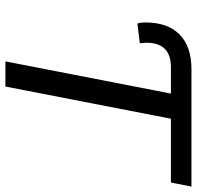

<svg xmlns="http://www.w3.org/2000/svg" viewBox="-29 -699 728 710"><g transform="rotate(90 335.0 -344.0)"><path d="M655 -612H419L300 0H207L326 -612H228Q138 -612 138 -521L140 -497L67 -488Q63 -500 63 -517Q63 -600 107.5 -644Q152 -688 236 -688H670Z"/></g></svg>

Font: Libra Sans
Style: Italic
Weight: 400
Italic angle: -12°
Foundry: Context Ltd
Version: Version 1.002